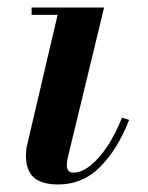

<svg xmlns="http://www.w3.org/2000/svg" viewBox="-20 -480 392 510"><path d="M134.5 10Q91 10 70 -8.5Q49 -27 49 -66Q49 -72 49.5 -79.8Q50 -87.5 51.5 -92.5L133 -440.5H64V-460H256.5L159.5 -59Q158.5 -54.5 158 -49.5Q157.5 -44.5 157.5 -40.5Q157.5 -32.5 161.5 -27Q165.5 -21.5 174.5 -21.5Q197.5 -21.5 221.2 -41Q245 -60.5 266.5 -93.5Q288 -126.5 304 -167.5L323 -161.5Q292.5 -83.5 246.2 -36.8Q200 10 134.5 10Z"/></svg>

Font: Bodoni Moda 11pt SemiBold
Style: Italic
Weight: 600
Italic angle: -13°
Designer: Owen Earl
Foundry: indestructible type
Version: Version 2.004